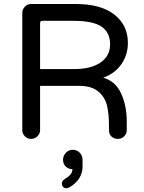

<svg xmlns="http://www.w3.org/2000/svg" viewBox="-20 -703 735 980"><path d="M627 -84V-39.1Q627 -20.5 613.8 -7.3Q600.6 5.9 582 5.9Q561.5 5.9 548.8 -6.3Q536.1 -18.6 536.1 -39.1V-68.4Q536.1 -117.2 527.3 -159.2Q517.6 -205.1 482.9 -234.9Q448.2 -264.6 385.7 -264.6H184.6V-39.1Q184.6 -20.5 170.9 -7.3Q157.2 5.9 138.7 5.9Q120.1 5.9 106.9 -7.3Q93.8 -20.5 93.8 -39.1V-636.7Q93.8 -655.3 106.9 -668.9Q120.1 -682.6 138.7 -682.6H366.2Q495.1 -682.6 564 -628.4Q632.8 -574.2 632.8 -483.4Q632.8 -423.8 600.1 -376Q567.4 -328.1 506.8 -306.6Q570.3 -288.1 598.6 -225.1Q627 -162.1 627 -84ZM542 -476.6Q542 -537.1 498.5 -566.9Q455.1 -596.7 355.5 -596.7H196.3Q184.6 -596.7 184.6 -585V-350.6H360.4Q445.3 -350.6 493.7 -384.3Q542 -418 542 -476.6ZM401.4 114.3V146.5Q401.4 212.9 335 252.9Q325.2 257.8 318.4 257.8Q308.6 257.8 302.2 251Q295.9 244.1 295.9 234.4Q295.9 221.7 307.6 212.9Q330.1 199.2 339.8 187.5Q349.6 175.8 349.6 160.2Q329.1 160.2 315.4 147Q301.8 133.8 301.8 112.3Q301.8 91.8 316.4 76.7Q331.1 61.5 351.6 61.5Q373 61.5 387.2 76.7Q401.4 91.8 401.4 114.3Z"/></svg>

Font: jf-openhuninn-1.0
Style: Regular
Weight: 400
Designer: [Kosugi Maru]
      Designed by Motoya company      

      [Varela Round]
      Joe Prince(Latin component); Avraham Co
Foundry: justfont CO.,LTD.
Version: 1.0